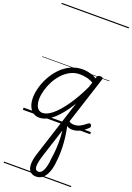

<svg xmlns="http://www.w3.org/2000/svg" viewBox="-268 -1098 1172 1705"><g transform="rotate(20 318.0 -246.0)"><path d="M160 17Q126 17 100.5 -1Q75 -19 61 -52.5Q47 -86 47 -131Q47 -177 61.5 -229.5Q76 -282 104 -333.5Q132 -385 172.5 -427Q213 -469 265 -494Q317 -519 380 -519Q416 -519 456 -507Q496 -495 527 -472L514 -428Q470 -454 435 -461.5Q400 -469 370 -469Q321 -469 280 -447.5Q239 -426 206 -390Q173 -354 150 -309.5Q127 -265 115 -220Q103 -175 103 -136Q103 -106 111 -82.5Q119 -59 134.5 -46Q150 -33 173 -33Q214 -33 265 -75Q316 -117 374 -200Q432 -283 490 -407L508 -369Q445 -236 384.5 -150.5Q324 -65 267.5 -24Q211 17 160 17ZM311 518Q277 518 256 497.5Q235 477 233 434.5Q231 392 252 326L516 -496Q521 -515 548 -515Q563 -515 568 -508.5Q573 -502 569 -492L306 323Q289 376 285.5 408.5Q282 441 290 455.5Q298 470 317 470Q337 470 351 451Q365 432 374 398.5Q383 365 386 319Q389 298 392 275.5Q395 253 396.5 228Q398 203 398.5 175.5Q399 148 398 118.5Q397 89 393.5 57.5Q390 26 384 -7L406 -53Q417 -14 425 27.5Q433 69 437.5 109.5Q442 150 443.5 189.5Q445 229 443.5 263.5Q442 298 438 328Q434 384 418 427Q402 470 375.5 494Q349 518 311 518ZM471 17Q442 17 421 2Q400 -13 391 -46L408 -77Q413 -61 420 -50.5Q427 -40 440 -35Q453 -30 473 -30Q501 -30 525.5 -42Q550 -54 585 -82Q594 -90 602 -89Q610 -88 614.5 -81Q619 -74 619 -65.5Q619 -57 610 -50Q575 -16 541 0.5Q507 17 471 17ZM0 490H636V500H0ZM0 -20H636V0H0ZM0 -505H636V-500H0ZM0 -1010H636V-1000H0Z"/></g></svg>

Font: Playwrite US Trad Guides
Style: Regular
Weight: 400
Designer: Veronika Burian, José Scaglione
Foundry: TypeTogether
Version: Version 1.003